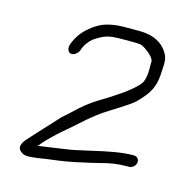

<svg xmlns="http://www.w3.org/2000/svg" viewBox="-101 -719 825 859"><g transform="rotate(15 312.0 -289.5)"><path d="M561.1 -81H554.1C508.8 -81 448.3 -70.2 360 -49.2C315.3 -38.6 280.8 -31.7 257.5 -28.7C213.3 -22.9 183.8 -17.2 154.6 -13.9C147.1 -13.1 140.9 -12 133.8 -10.9C137.5 -15.2 143.2 -21.7 148.4 -27.9C162.7 -45.3 200.1 -81.1 221 -99L253.7 -127C264.8 -136.5 276.5 -146.8 289.3 -158.4C329.2 -195.1 368.7 -225.3 408.2 -249.2C423.8 -258.6 436.1 -266.4 445.5 -272.7L487.8 -300.7C507.5 -314.3 524.4 -332.4 543 -355C562.8 -379.2 575.2 -406.6 579.9 -436.3C582 -450.1 583.2 -460.5 583.3 -468.4C583.5 -494.9 590.4 -524.8 578.1 -551.2C554.9 -599 506.8 -625 442.3 -625H374.7C328 -625 286.3 -617.2 257 -600.9L240.4 -590.9C233.8 -586.9 225.9 -580.8 217.5 -573.5C189.1 -550.8 168.1 -521.2 155.9 -486.6C152.3 -476.4 152.5 -465.9 157.1 -457.3C164.4 -443.7 180.5 -446 189.9 -452.1C198.6 -457.9 205.5 -466.1 208.3 -475.3C215.4 -499.2 233.5 -521.9 248.1 -533.2C294.8 -564.8 314.4 -570 378.7 -570H423.8C438.7 -570 451.1 -569.4 460.8 -568.2C473.8 -566.6 528.9 -529.2 527.8 -505.5C526.8 -484.7 529.1 -463.2 525.6 -440.8C523.5 -427.5 520.5 -417.2 517.1 -410.1C507.6 -390.1 454.2 -346.7 427.6 -330.8L426.8 -330.4L426.1 -329.9C407.8 -316.5 381.8 -299.9 348.4 -280.2C312.4 -259.1 276.3 -230.3 234.3 -189.7L201.1 -160C181.7 -138.6 154.6 -108.2 133.8 -86.6C110.5 -62.5 102.9 -52.2 83.3 -31.1C69.6 -16.4 43.6 12.3 68.9 34.1C71.9 36.7 75.6 39.1 79.9 41.3C96.1 49.7 130.2 45.2 190.3 35.4C270.5 24.9 274.1 25.5 376.4 2.4L423.1 -8.7L423.5 -8.8C463.2 -20.1 501 -26 545.4 -26H552.4C567.4 -26 581.8 -38.5 584.2 -53.5C586.6 -68.5 576.1 -81 561.1 -81Z"/></g></svg>

Font: MewTooHand
Style: BdWideIta
Weight: 400
Designer: Mew Too, Robert Jablonski
Version: Version 0.77